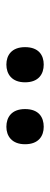

<svg xmlns="http://www.w3.org/2000/svg" viewBox="208 -996 160 617"><g transform="rotate(90 288.5 -688.0)"><path d="M388 -628C417 -628 444 -645 444 -688C444 -732 417 -748 388 -748C357 -748 331 -732 331 -688C331 -645 357 -628 388 -628ZM188 -628C218 -628 245 -645 245 -688C245 -732 218 -748 188 -748C158 -748 132 -732 132 -688C132 -645 158 -628 188 -628Z"/></g></svg>

Font: Noto Serif Yezidi SemiBold
Style: Regular
Weight: 600
Designer: Dalton Maag Ltd
Foundry: Dalton Maag Ltd
Version: Version 1.001